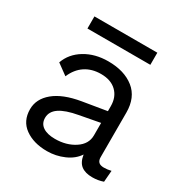

<svg xmlns="http://www.w3.org/2000/svg" viewBox="-158 -787 881 920"><g transform="rotate(30 283.0 -326.5)"><path d="M57 0ZM543 -63 538 0Q510 10 478 10Q439 10 416.5 -7Q394 -24 388 -64Q365 -29 320.5 -9.5Q276 10 227 10Q153 10 105 -24.5Q57 -59 57 -124Q57 -181 107 -222.5Q157 -264 252 -280L385 -302V-330Q385 -380 354 -410Q323 -440 268 -440Q218 -440 181.5 -416Q145 -392 125 -345L66 -388Q86 -444 140.5 -477Q195 -510 268 -510Q357 -510 411 -467Q465 -424 465 -340V-94Q465 -76 474 -67Q483 -58 503 -58Q523 -58 543 -63ZM385 -168V-237L273 -216Q206 -204 173 -181.5Q140 -159 140 -124Q140 -93 164 -76.5Q188 -60 231 -60Q294 -60 339.5 -90Q385 -120 385 -168ZM450 -596H102V-663H450Z"/></g></svg>

Font: Work Sans
Style: Regular
Weight: 400
Designer: Wei Huang
Foundry: Wei Huang
Version: Version 1.500; ttfautohint (v1.6)